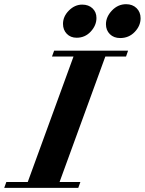

<svg xmlns="http://www.w3.org/2000/svg" viewBox="-77 -908 699 928"><path d="M503.9 -724.1Q473.1 -724.1 454.1 -742.9Q435.1 -761.7 435.1 -791Q435.1 -826.7 464.1 -857.2Q493.2 -887.7 532.7 -887.7Q563.5 -887.7 583 -868.7Q602.5 -849.6 602.5 -819.8Q602.5 -783.2 574.2 -753.7Q545.9 -724.1 503.9 -724.1ZM293.5 -725.6Q264.2 -725.6 245.8 -744.6Q227.5 -763.7 227.5 -792.5Q227.5 -828.6 256.1 -857.2Q284.7 -885.7 320.3 -885.7Q351.1 -885.7 370.1 -867.7Q389.2 -849.6 389.2 -821.3Q389.2 -785.2 361.6 -755.4Q334 -725.6 293.5 -725.6ZM-56.6 0 -46.4 -28.3H57.1L278.3 -634.8H174.3L184.6 -663.1H542L532.2 -634.8H432.1L210.9 -28.3H311.5L301.3 0Z"/></svg>

Font: Elstob 18pt ExtraBold
Style: Italic
Weight: 800
Italic angle: -20°
Designer: Peter S. Baker
Version: Version 1.015